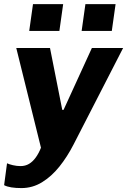

<svg xmlns="http://www.w3.org/2000/svg" viewBox="-44 -750 632 956"><path d="M62.5 186.5Q34.5 186.5 12.5 183Q-9.5 179.5 -23.5 172L-9 63Q1 68 20.2 72.5Q39.5 77 58 77Q82 77 100.5 66Q119 55 134 34.2Q149 13.5 160 -14.5L37 -511H205L266 -203H272.5L413.5 -511H569L322 -30Q291 30.5 251.8 79.5Q212.5 128.5 165.2 157.5Q118 186.5 62.5 186.5ZM101.5 -596 120.3 -729.5H270.5L251.7 -596ZM362.5 -596 381.3 -729.5H531.5L512.7 -596Z"/></svg>

Font: Chivo Medium
Style: Italic
Weight: 500
Italic angle: -8.05°
Designer: Hector Gatti
Foundry: Omnibus-Type
Version: Version 2.002